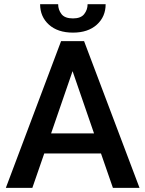

<svg xmlns="http://www.w3.org/2000/svg" viewBox="-20 -910 703 930"><path d="M526.9 0 469.2 -166.5H194.3L136.7 0H8.3L275.9 -710.9H387.2L655.8 0ZM227.5 -263.7H435.5L331.5 -565.4ZM404.3 -889.6H491.7Q491.7 -829.1 449 -790.5Q406.2 -752 333.5 -752Q259.8 -752 217 -790.5Q174.3 -829.1 174.3 -889.6H261.7Q261.7 -862.8 277.8 -841.8Q293.9 -820.8 333.5 -820.8Q371.6 -820.8 387.9 -841.8Q404.3 -862.8 404.3 -889.6Z"/></svg>

Font: Vazirmatn RD Medium
Style: Regular
Weight: 500
Designer: Saber Rastikerdar
Foundry: Saber Rastikerdar
Version: Version 33.003